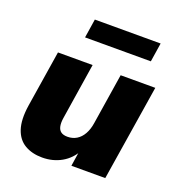

<svg xmlns="http://www.w3.org/2000/svg" viewBox="-129 -809 860 927"><g transform="rotate(20 300.5 -345.5)"><path d="M189 11Q137 11 99.5 -11Q62 -33 46.5 -80Q31 -127 42 -201L88 -492H266L221 -204Q217 -179 220.5 -161Q224 -143 236 -134Q248 -125 270 -125Q296 -125 316.5 -137.5Q337 -150 350.5 -174Q364 -198 369 -231L410 -492H588L510 0H336L349 -86H357Q332 -39 288 -14Q244 11 189 11ZM186 -605 201 -702H539L524 -605Z"/></g></svg>

Font: Nunito Sans 12pt Black
Style: Italic
Weight: 900
Italic angle: -9°
Designer: Vernon Adams
Foundry: Vernon Adams
Version: Version 3.101;gftools[0.9.27]